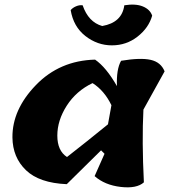

<svg xmlns="http://www.w3.org/2000/svg" viewBox="-20 -814 738 834"><path d="M695 -504 603 -338Q596 -201 605 -22Q574 6 504.5 -2Q435 -10 391 -49L434 -146L419 -161Q299 -43 270 -14Q151 -19 93 -74.5Q35 -130 34 -217Q33 -338 136 -444.5Q239 -551 393 -555Q441 -522 488 -440Q485 -513 506 -550Q590 -564 634.5 -554Q679 -544 695 -504ZM271 -132Q357 -199 449 -274L464 -357Q433 -421 382 -453Q311 -419 270 -355Q229 -291 229 -225Q229 -159 271 -132ZM287 -770Q295 -780 310 -786.5Q325 -793 339 -791Q364 -718 424 -701Q510 -716 520 -791Q569 -799 600.5 -786Q632 -773 641 -746Q626 -693 577.5 -655Q529 -617 466 -617Q403 -617 351 -657.5Q299 -698 287 -770Z"/></svg>

Font: Tillana
Style: Bold
Weight: 700
Designer: Lipi Raval (Devanagari, Latin), Jonny Pinhorn (Latin)
Foundry: Indian Type Foundry
Version: Version 2.002;PS 1.0;hotconv 1.0.79;makeotf.lib2.5.61930; tt